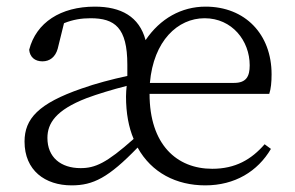

<svg xmlns="http://www.w3.org/2000/svg" viewBox="-20 -545 890 579"><path d="M223 -38C163 -38 123 -71 123 -129C123 -173 148 -213 241 -249C273 -261 319 -275 362 -286C361 -276 360 -265 360 -254C360 -204 368 -161 383 -126C301 -53 267 -38 223 -38ZM432 -295C443 -422 516 -490 597 -490C680 -490 733 -422 733 -348C733 -315 723 -295 686 -295ZM792 -262C797 -277 799 -297 799 -321C799 -442 719 -525 600 -525C527 -525 463 -489 419 -424C400 -495 345 -525 266 -525C163 -525 89 -477 68 -395C70 -373 85 -360 108 -360C130 -360 147 -373 154 -398L173 -475C200 -486 226 -490 253 -490C326 -490 364 -462 364 -350V-316C318 -306 268 -293 226 -278C96 -233 54 -187 54 -118C54 -31 116 14 196 14C261 14 307 -9 395 -100C437 -24 512 14 599 14C688 14 757 -28 797 -96L778 -110C738 -64 690 -36 620 -36C513 -36 431 -109 431 -262Z"/></svg>

Font: Noto Serif CJK JP Light
Style: Regular
Weight: 300
Designer: Ryoko NISHIZUKA 西塚涼子 (kana & ideographs); Frank Grießhammer (Latin, Greek & Cyrillic); Wenlong ZHANG 张文龙 (bopomofo); San
Foundry: Adobe Systems Incorporated
Version: Version 1.001;PS 1.001;hotconv 16.6.54;makeotf.lib2.5.65590